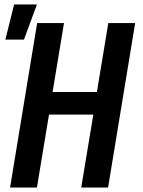

<svg xmlns="http://www.w3.org/2000/svg" viewBox="-20 -838 640 858"><path d="M25 0 146 -735H266L215 -427H413L464 -735H584L463 0H343L397 -326H199L145 0ZM4 -661 43 -818H145L87 -661Z"/></svg>

Font: Iosevka Aile
Style: Bold Italic
Weight: 700
Italic angle: -9°
Designer: Belleve Invis
Foundry: Belleve Invis
Version: Version 28.0.1; ttfautohint (v1.8.4)